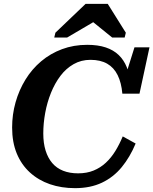

<svg xmlns="http://www.w3.org/2000/svg" viewBox="-20 -961 797 998"><path d="M386 -60Q431 -60 466.5 -74.5Q502 -89 530 -115Q558 -141 579.5 -176Q601 -211 618 -252L685 -215Q656 -145 613 -92.5Q570 -40 510 -11.5Q450 17 370 17Q299 17 239.5 -3.5Q180 -24 135.5 -64.5Q91 -105 67 -163.5Q43 -222 43 -298Q43 -366 61 -429.5Q79 -493 112.5 -547.5Q146 -602 194 -642.5Q242 -683 302.5 -705.5Q363 -728 433 -728Q489 -728 529.5 -714.5Q570 -701 597 -675Q624 -649 639 -611.5Q654 -574 659 -526L625 -543L679 -715H757L705 -474H616Q611 -531 591.5 -570.5Q572 -610 537 -630Q502 -650 450 -650Q402 -650 362.5 -627.5Q323 -605 294 -566.5Q265 -528 245 -478.5Q225 -429 215 -374.5Q205 -320 205 -267Q205 -217 217 -178.5Q229 -140 251.5 -113.5Q274 -87 308 -73.5Q342 -60 386 -60ZM540 -941H425L268 -791L262 -766H329L506 -870L432 -872L563 -766H628L634 -791Z"/></svg>

Font: Roboto Serif SemiBold
Style: Italic
Weight: 600
Italic angle: -10°
Version: Version 1.007